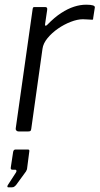

<svg xmlns="http://www.w3.org/2000/svg" viewBox="-20 -560 424 818"><path d="M59 0Q53 0 49.5 -4Q46 -8 47 -13L119 -521Q120 -527 121.5 -528.5Q123 -530 128 -530H172Q177 -530 179.5 -527.5Q182 -525 181 -518L172 -457Q171 -451 174 -450.5Q177 -450 181 -454Q212 -486 240.5 -504.5Q269 -523 295.5 -531.5Q322 -540 347 -540Q367 -540 376 -537Q385 -534 384 -528L377 -483Q377 -478 376 -477Q375 -476 372 -476Q364 -476 354.5 -477Q345 -478 333 -478Q310 -478 281.5 -467Q253 -456 227 -438Q201 -420 182.5 -397.5Q164 -375 161 -352L113 -10Q112 -4 109.5 -2Q107 0 100 0H59ZM15 238Q12 238 11.5 235.5Q11 233 13 229L48 175Q51 170 50 166.5Q49 163 45 163H33Q29 163 27 161Q25 159 26 153L36 87Q38 77 46 77H99Q106 77 105 84L95 161Q93 166 91 170L48 229Q44 233 40.5 235.5Q37 238 31 238Z"/></svg>

Font: Libre Franklin Light
Style: Italic
Weight: 300
Italic angle: -8°
Designer: Pablo Impallari, Rodrigo Fuenzalida, Nhung Nguyen
Foundry: Impallari Type
Version: Version 3.000